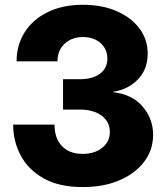

<svg xmlns="http://www.w3.org/2000/svg" viewBox="-20 -759 686 791"><path d="M321.3 11.7Q223.1 11.7 159.7 -24.2Q96.2 -60.1 65.2 -118.7Q34.2 -177.2 34.2 -245.6H204.6Q204.6 -189 235.4 -157Q266.1 -125 320.3 -125Q370.1 -125 401.4 -150.4Q432.6 -175.8 432.6 -215.8Q432.6 -257.3 398.7 -282.5Q364.7 -307.6 307.6 -307.6H239.7V-432.6H307.6Q361.3 -432.6 391.8 -455.3Q422.4 -478 422.4 -517.6Q422.4 -556.6 394.3 -581.5Q366.2 -606.4 321.8 -606.4Q275.9 -606.4 246.3 -578.9Q216.8 -551.3 216.8 -506.3H48.3Q48.3 -572.8 81.3 -625.5Q114.3 -678.2 175.8 -708.7Q237.3 -739.3 321.8 -739.3Q399.9 -739.3 460 -713.4Q520 -687.5 554.2 -642.1Q588.4 -596.7 588.4 -538.1Q588.4 -473.1 547.9 -431.6Q507.3 -390.1 445.8 -380.9V-379.4Q525.4 -370.1 568.1 -319.6Q610.8 -269 610.8 -203.6Q610.8 -141.6 574.2 -93Q537.6 -44.4 472.4 -16.4Q407.2 11.7 321.3 11.7Z"/></svg>

Font: Inter Display Extra Bold
Style: Regular
Weight: 800
Designer: Rasmus Andersson
Foundry: rsms
Version: Version 4.000;git-4fc901f